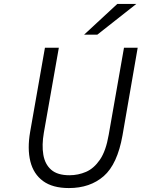

<svg xmlns="http://www.w3.org/2000/svg" viewBox="-20 -942 718 974"><path d="M329.5 12Q247 12 198.5 -23.5Q150 -59 134 -123.2Q118 -187.5 133 -273.5L208 -700H278.5L202.5 -269Q191.5 -206 199.8 -157.2Q208 -108.5 239.8 -80.8Q271.5 -53 332.5 -53Q376.5 -53 416.5 -70.2Q456.5 -87.5 487 -132Q517.5 -176.5 531.5 -258.5L609 -700H678.5L601.5 -255.5Q575.5 -109 506.2 -48.5Q437 12 329.5 12ZM406.5 -766 575 -922H671.5L473.5 -766Z"/></svg>

Font: Overpass Light
Style: Italic
Weight: 300
Italic angle: -10°
Designer: Delve Withrington, Dave Bailey, Thomas Jockin
Foundry: Delve Fonts LLC
Version: Version 4.000; ttfautohint (v1.8.3)